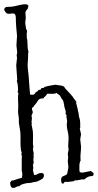

<svg xmlns="http://www.w3.org/2000/svg" viewBox="-24 -868 469 920"><path d="M132.8 -327.1 127 -314.5Q128.9 -305.7 128.9 -301.8L127 -279.3Q128.9 -277.3 128.9 -275.4L127 -271.5L129.9 -257.8Q134.8 -238.3 134.3 -218.8Q133.8 -199.2 133.8 -178.7L135.7 -164.1L133.8 -152.3L137.7 -132.8Q137.7 -127.9 136.7 -125Q135.7 -122.1 137.7 -118.2L135.7 -101.6L137.7 -90.8L133.8 -76.2L135.7 -64.5L133.8 -51.8L139.6 -29.3Q149.4 -29.3 156.2 -34.2Q163.1 -39.1 174.8 -39.1Q186.5 -39.1 186.5 -27.3Q186.5 -15.6 175.8 -9.3Q165 -2.9 158.2 0Q151.4 2.9 146 3.4Q140.6 3.9 133.8 5.4Q127 6.8 125 7.8Q123 8.8 113.8 8.8Q104.5 8.8 88.9 13.2Q73.2 17.6 68.4 24.4Q66.4 25.4 65.4 24.9Q64.5 24.4 62 24.4Q59.6 24.4 52.7 28.8Q45.9 33.2 38.1 32.2H35.2Q24.4 27.3 24.4 4.9Q27.3 5.9 28.3 2.4Q29.3 -1 31.7 -2.4Q34.2 -3.9 37.1 -3.4Q40 -2.9 51.3 -7.3Q62.5 -11.7 80.1 -15.6Q83 -23.4 83 -31.2Q83 -39.1 81.1 -46.4Q79.1 -53.7 80.1 -61.5V-95.7Q80.1 -118.2 81.1 -120.1L78.1 -128.9L80.1 -134.8L76.2 -150.4Q74.2 -167 74.2 -184.6V-218.8Q74.2 -234.4 71.3 -249Q68.4 -263.7 66.4 -279.3V-299.8L62.5 -329.1L63.5 -361.3L62.5 -389.6V-410.2Q64.5 -416 64.5 -418.9L60.5 -428.7Q60.5 -430.7 62.5 -434.6Q62.5 -449.2 60.5 -464.8L56.6 -480.5L58.6 -486.3L53.7 -554.7L57.6 -590.8L55.7 -603.5L58.6 -615.2L54.7 -650.4L57.6 -696.3L53.7 -738.3Q51.8 -761.7 51.8 -782.7Q51.8 -803.7 38.1 -803.7L18.6 -801.8Q7.8 -801.8 2 -810.5Q-3.9 -819.3 -3.9 -822.3L-2.9 -826.2Q0 -835 12.2 -835Q24.4 -835 35.2 -836.4Q45.9 -837.9 65.4 -842.8Q85 -847.7 97.2 -847.7Q109.4 -847.7 112.3 -839.8Q110.4 -826.2 105.5 -822.3Q100.6 -818.4 97.7 -808.6L99.6 -781.2L96.7 -758.8L100.6 -732.4Q100.6 -727.5 103 -726.1Q105.5 -724.6 105.5 -718.8L103.5 -700.2L105.5 -694.3L103.5 -690.4Q108.4 -674.8 107.9 -654.8Q107.4 -634.8 112.3 -621.1Q110.4 -616.2 110.4 -589.8L108.4 -557.6Q108.4 -545.9 109.9 -533.7Q111.3 -521.5 113.3 -503.9L116.2 -462.9Q118.2 -439.5 120.1 -415Q122.1 -414.1 132.3 -414.1Q142.6 -414.1 147.5 -426.8Q152.3 -426.8 155.3 -430.7Q162.1 -440.4 165 -437.5Q168 -434.6 170.9 -439.9Q173.8 -445.3 176.3 -446.3Q178.7 -447.3 179.7 -446.8Q180.7 -446.3 182.6 -446.3Q184.6 -446.3 185.5 -447.3Q186.5 -452.1 211.9 -457Q237.3 -461.9 240.2 -461.9Q243.2 -461.9 249 -460.9Q254.9 -460 268.1 -458Q281.2 -456.1 284.7 -450.2Q288.1 -444.3 295.4 -436.5Q302.7 -428.7 313.5 -417.5Q324.2 -406.2 333 -391.6Q335.9 -389.6 337.4 -386.2Q338.9 -382.8 341.8 -380.9Q340.8 -378.9 340.8 -375L348.6 -343.8Q348.6 -337.9 350.6 -333Q352.5 -328.1 353 -321.8Q353.5 -315.4 354.5 -309.6L358.4 -295.9Q360.4 -286.1 360.4 -275.4V-255.9Q360.4 -253.9 359.4 -253.9Q358.4 -253.9 358.4 -252L364.3 -224.6L360.4 -200.2L364.3 -166Q364.3 -149.4 362.3 -132.8Q360.4 -116.2 362.3 -98.6Q356.4 -87.9 356.4 -74.2V-54.7Q356.4 -48.8 358.4 -43Q364.3 -41 373 -41L412.1 -48.8Q414.1 -44.9 419.4 -42.5Q424.8 -40 424.8 -36.1Q424.8 -24.4 416 -24.4Q396.5 -24.4 379.9 -7.8Q377 -8.8 371.1 -8.8L344.7 -3.9H337.9Q332 -3.9 331.5 -1.5Q331.1 1 323.2 1L298.8 3.9L291 2.9Q284.2 2.9 283.2 7.3Q282.2 11.7 276.4 11.7L272.5 10.7Q268.6 2.9 268.6 -5.9Q268.6 -14.6 272 -18.6Q275.4 -22.5 279.8 -24.4Q284.2 -26.4 289.6 -28.3Q294.9 -30.3 297.9 -35.2L302.7 -59.6Q303.7 -63.5 303.7 -68.4L300.8 -94.7L302.7 -114.3L300.8 -130.9L304.7 -150.4L302.7 -168L304.7 -206.1Q304.7 -222.7 300.3 -239.3Q295.9 -255.9 295.9 -273.4L297.9 -287.1Q297.9 -288.1 293.9 -311.5L295.9 -314.5Q290 -321.3 290.5 -322.8Q291 -324.2 291 -330.6Q291 -336.9 288.6 -342.8Q286.1 -348.6 284.7 -355.5Q283.2 -362.3 282.2 -371.1Q280.3 -384.8 274.9 -391.1Q269.5 -397.5 268.1 -401.4Q266.6 -405.3 263.7 -409.2Q260.7 -413.1 256.3 -415.5Q252 -418 247.1 -422.9Q239.3 -418 226.1 -418.5Q212.9 -418.9 207 -418.9Q201.2 -418.9 200.7 -417Q200.2 -415 197.8 -411.6Q195.3 -408.2 190.9 -404.8Q186.5 -401.4 183.6 -396.5Q165 -397.5 158.2 -386.7Q146.5 -367.2 139.6 -362.3Q136.7 -353.5 132.3 -353Q127.9 -352.5 129.9 -347.7L128.9 -344.7L132.8 -333Q132.8 -330.1 132.8 -327.1Z"/></svg>

Font: Mountains of Christmas
Style: Regular
Weight: 400
Designer: Crystal Kluge
Foundry: Font Diner, Inc DBA Tart Workshop
Version: Version 1.002